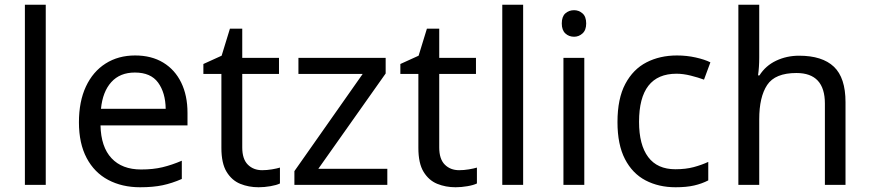

<svg xmlns="http://www.w3.org/2000/svg" viewBox="-20 -780 3668 810"><path d="M173 0H85V-760H173Z M550 -546Q619 -546 668.5 -516Q718 -486 744.5 -431.5Q771 -377 771 -304V-251H404Q406 -160 450.5 -112.5Q495 -65 575 -65Q626 -65 665.5 -74.5Q705 -84 747 -102V-25Q706 -7 666 1.5Q626 10 571 10Q495 10 436.5 -21Q378 -52 345.5 -113.5Q313 -175 313 -264Q313 -352 342.5 -415Q372 -478 425.5 -512Q479 -546 550 -546ZM549 -474Q486 -474 449.5 -433.5Q413 -393 406 -321H679Q678 -389 647 -431.5Q616 -474 549 -474Z M1086 -62Q1106 -62 1127 -65.5Q1148 -69 1161 -73V-6Q1147 1 1121 5.5Q1095 10 1071 10Q1029 10 993.5 -4.5Q958 -19 936 -55Q914 -91 914 -156V-468H838V-510L915 -545L950 -659H1002V-536H1157V-468H1002V-158Q1002 -109 1025.5 -85.5Q1049 -62 1086 -62Z M1614 0H1222V-58L1510 -468H1239V-536H1607V-470L1323 -68H1614Z M1917 -62Q1937 -62 1958 -65.5Q1979 -69 1992 -73V-6Q1978 1 1952 5.5Q1926 10 1902 10Q1860 10 1824.5 -4.5Q1789 -19 1767 -55Q1745 -91 1745 -156V-468H1669V-510L1746 -545L1781 -659H1833V-536H1988V-468H1833V-158Q1833 -109 1856.5 -85.5Q1880 -62 1917 -62Z M2187 0H2099V-760H2187Z M2402 -737Q2422 -737 2437.5 -723.5Q2453 -710 2453 -681Q2453 -653 2437.5 -639Q2422 -625 2402 -625Q2380 -625 2365 -639Q2350 -653 2350 -681Q2350 -710 2365 -723.5Q2380 -737 2402 -737ZM2445 -536V0H2357V-536Z M2830 10Q2759 10 2703.5 -19Q2648 -48 2616.5 -109Q2585 -170 2585 -265Q2585 -364 2618 -426Q2651 -488 2707.5 -517Q2764 -546 2836 -546Q2877 -546 2915 -537.5Q2953 -529 2977 -517L2950 -444Q2926 -453 2894 -461Q2862 -469 2834 -469Q2676 -469 2676 -266Q2676 -169 2714.5 -117.5Q2753 -66 2829 -66Q2873 -66 2906.5 -75Q2940 -84 2968 -97V-19Q2941 -5 2908.5 2.5Q2876 10 2830 10Z M3183 -537Q3183 -497 3178 -462H3184Q3210 -503 3254.5 -524Q3299 -545 3351 -545Q3449 -545 3498 -498.5Q3547 -452 3547 -349V0H3460V-343Q3460 -472 3340 -472Q3250 -472 3216.5 -421.5Q3183 -371 3183 -277V0H3095V-760H3183Z"/></svg>

Font: Go Noto Current
Style: Regular
Weight: 400
Designer: Monotype Design Team
Foundry: Monotype Imaging Inc.
Version: Version 2.007; ttfautohint (v1.8) -l 8 -r 50 -G 200 -x 14 -D